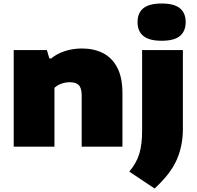

<svg xmlns="http://www.w3.org/2000/svg" viewBox="-20 -835 1119 1093"><path d="M58 0V-550H247L261 -502H271Q303.5 -529 349 -544Q394.5 -559 447 -559Q514 -559 566 -532.8Q618 -506.5 647.5 -450.2Q677 -394 677 -304V0H445V-291Q445 -334.5 428 -350.8Q411 -367 378 -367Q352 -367 328.5 -358.2Q305 -349.5 290 -335V0ZM860 238 716 142Q757.5 92.5 773.2 39.8Q789 -13 789 -90V-550H1021V-98Q1021 -4.5 985.5 75.8Q950 156 860 238ZM900 -603Q829 -603 796 -630.2Q763 -657.5 763 -709Q763 -761 796 -788Q829 -815 900 -815Q971.5 -815 1004.2 -788Q1037 -761 1037 -709Q1037 -657.5 1004.2 -630.2Q971.5 -603 900 -603Z"/></svg>

Font: Encode Sans Exp Black
Style: Regular
Weight: 900
Width: 7
Designer: Multiple Designers
Foundry: Impallari Type
Version: Version 3.002; ttfautohint (v1.8.3) -l 8 -r 50 -G 200 -x 14 